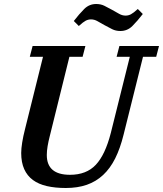

<svg xmlns="http://www.w3.org/2000/svg" viewBox="-20 -928 815 960"><path d="M309 12Q256 12 214.5 2.5Q173 -7 144.5 -28Q116 -49 101 -82.5Q86 -116 86 -163Q86 -185 91 -216Q96 -247 105 -282L195 -644H129L143 -698H407L393 -644H327L229 -248Q222 -221 218 -197Q214 -173 214 -153Q214 -54 330 -54Q412 -54 459 -104Q506 -154 534 -263L629 -644H563L577 -698H775L761 -644H695L598 -255Q581 -186 556 -136Q531 -86 495.5 -53Q460 -20 414 -4Q368 12 309 12ZM582 -773Q559 -773 541 -782Q523 -791 503 -802Q483 -813 467.5 -822Q452 -831 435 -831Q421 -831 408.5 -824.5Q396 -818 374 -798L349 -823Q376 -858 401 -883Q426 -908 461 -908Q484 -908 502 -899Q520 -890 540 -879Q560 -868 575.5 -859Q591 -850 608 -850Q622 -850 634.5 -856.5Q647 -863 669 -883L694 -858Q667 -823 642 -798Q617 -773 582 -773Z"/></svg>

Font: IBM Plex Serif SemiBold
Style: Italic
Weight: 600
Italic angle: -14°
Designer: Mike Abbink, Paul van der Laan, Pieter van Rosmalen
Foundry: Bold Monday
Version: Version 2.5